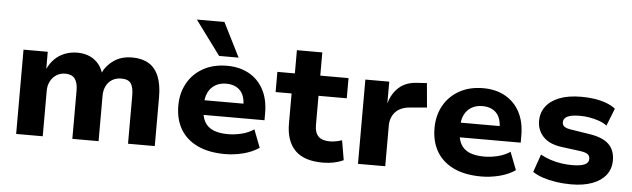

<svg xmlns="http://www.w3.org/2000/svg" viewBox="-49 -947 3740 1137"><g transform="rotate(5 1821.5 -378.5)"><path d="M73 0V-501H217V-401H218Q234 -435 259 -459.5Q284 -484 318 -497.5Q352 -511 392 -511Q450 -511 490.5 -483Q531 -455 547 -405H546Q566 -450 610.5 -480.5Q655 -511 719 -511Q777 -511 816.5 -487.5Q856 -464 876.5 -415Q897 -366 897 -290V0H738V-287Q738 -335 722.5 -358Q707 -381 665 -381Q634 -381 611 -367Q588 -353 575.5 -328Q563 -303 563 -270V0H407V-287Q407 -334 389 -357.5Q371 -381 333 -381Q302 -381 279 -366Q256 -351 243.5 -326Q231 -301 231 -271V0Z M1316 11Q1218 11 1151 -21Q1084 -53 1049.5 -111.5Q1015 -170 1015 -251Q1015 -325 1047.5 -384Q1080 -443 1140.5 -477Q1201 -511 1283 -511Q1357 -511 1413 -480Q1469 -449 1500 -391Q1531 -333 1531 -251V-209H1143V-296H1412L1399 -281Q1399 -344 1369 -374.5Q1339 -405 1286 -405Q1250 -405 1222.5 -389Q1195 -373 1180 -343Q1165 -313 1165 -269V-254Q1165 -202 1182 -170Q1199 -138 1234 -123Q1269 -108 1323 -108Q1361 -108 1402.5 -118Q1444 -128 1476 -150L1517 -44Q1476 -16 1422 -2.5Q1368 11 1316 11ZM1230 -565 1080 -768H1244L1346 -565Z M1897 11Q1784 11 1730.5 -44Q1677 -99 1677 -202V-381H1582V-501H1686V-639H1837V-501H2005V-381H1837V-207Q1837 -162 1859 -140Q1881 -118 1927 -118Q1944 -118 1962.5 -121.5Q1981 -125 1999 -131L2019 -14Q1993 -2 1962 4.5Q1931 11 1897 11Z M2105 0V-501H2247V-374H2248Q2264 -432 2304.5 -468Q2345 -504 2408 -508L2470 -512L2483 -368L2382 -359Q2325 -354 2296 -322Q2267 -290 2267 -240V0Z M2839 11Q2741 11 2674 -21Q2607 -53 2572.5 -111.5Q2538 -170 2538 -251Q2538 -325 2570.5 -384Q2603 -443 2663.5 -477Q2724 -511 2806 -511Q2880 -511 2936 -480Q2992 -449 3023 -391Q3054 -333 3054 -251V-209H2666V-296H2935L2922 -281Q2922 -344 2892 -374.5Q2862 -405 2809 -405Q2773 -405 2745.5 -389Q2718 -373 2703 -343Q2688 -313 2688 -269V-254Q2688 -202 2705 -170Q2722 -138 2757 -123Q2792 -108 2846 -108Q2884 -108 2925.5 -118Q2967 -128 2999 -150L3040 -44Q2999 -16 2945 -2.5Q2891 11 2839 11Z M3373 11Q3326 11 3283 4.5Q3240 -2 3205 -13.5Q3170 -25 3143 -43L3180 -149Q3207 -134 3238.5 -123.5Q3270 -113 3303 -108Q3336 -103 3367 -103Q3418 -103 3442.5 -114Q3467 -125 3467 -148Q3467 -167 3453.5 -176.5Q3440 -186 3410 -190L3296 -205Q3223 -215 3187 -254Q3151 -293 3151 -347Q3151 -395 3178 -432Q3205 -469 3258 -490Q3311 -511 3390 -511Q3429 -511 3466.5 -505.5Q3504 -500 3536.5 -488Q3569 -476 3592 -458L3551 -354Q3531 -369 3504 -378.5Q3477 -388 3447.5 -393Q3418 -398 3391 -398Q3339 -398 3315.5 -386Q3292 -374 3292 -352Q3292 -334 3305 -325Q3318 -316 3346 -312L3455 -295Q3534 -283 3570.5 -248Q3607 -213 3607 -152Q3607 -101 3578.5 -64.5Q3550 -28 3497.5 -8.5Q3445 11 3373 11Z"/></g></svg>

Font: Nunito Sans 8pt ExtraBold
Style: Regular
Weight: 800
Version: Version 3.101;gftools[0.9.27]